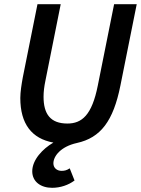

<svg xmlns="http://www.w3.org/2000/svg" viewBox="-20 -674 673 917"><path d="M229 223C268 223 307 210 336 188L313 130C298 140 287 142 274 142C253 142 235 129 235 106C235 72 270 26 347 9C461 -16 521 -96 555 -265L633 -654H525L447 -265C419 -124 371 -84 302 -84C221 -84 188 -129 188 -212C188 -236 191 -260 197 -289L270 -654H159L89 -305C83 -272 77 -235 77 -206C77 -83 131 -12 235 7C183 37 134 90 134 144C134 194 175 223 229 223Z"/></svg>

Font: Source Sans Pro Semibold
Style: Italic
Weight: 600
Italic angle: -11°
Designer: Paul D. Hunt
Foundry: Adobe Systems Incorporated
Version: Version 3.006;hotconv 1.0.111;makeotfexe 2.5.65597